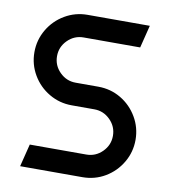

<svg xmlns="http://www.w3.org/2000/svg" viewBox="-80 -768 739 836"><g transform="rotate(10 290.0 -350.0)"><path d="M40 -500Q40 -554 67 -600Q94 -646 140 -673Q186 -700 240 -700H515L490 -600H240Q199 -600 169.5 -570.5Q140 -541 140 -500Q140 -459 169.5 -429.5Q199 -400 240 -400H340Q395 -400 440.5 -373Q486 -346 513 -300Q540 -254 540 -200Q540 -146 513 -100Q486 -54 440.5 -27Q395 0 340 0H65L90 -100H340Q381 -100 410.5 -129.5Q440 -159 440 -200Q440 -241 410.5 -270.5Q381 -300 340 -300H240Q186 -300 140 -327Q94 -354 67 -400Q40 -446 40 -500Z"/></g></svg>

Font: Skate blade
Style: Regular
Weight: 400
Italic angle: -7°
Designer: Valerio Brotto (Silverblur_type)
Version: Version 2.001